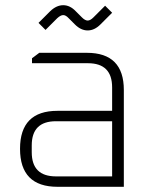

<svg xmlns="http://www.w3.org/2000/svg" viewBox="-20 -718 577 738"><path d="M201 0Q57 0 57 -146Q57 -292 201 -292H411V-382Q411 -475 318 -475H103V-494L131 -515H314Q456 -515 456 -372V0ZM102 -133Q102 -40 195 -40H411V-252H195Q102 -252 102 -159ZM128 -630 173 -675Q197 -698 223 -698Q249 -698 271 -675L295 -651Q307 -639 317 -639Q327 -639 339 -651L384 -696L411 -669L366 -624Q343 -601 317 -601Q291 -601 268 -624L244 -648Q233 -660 223 -660Q213 -660 200 -648L155 -603Z"/></svg>

Font: Oxanium ExtraLight ExtraLight
Style: Regular
Weight: 250
Version: Version 2.000